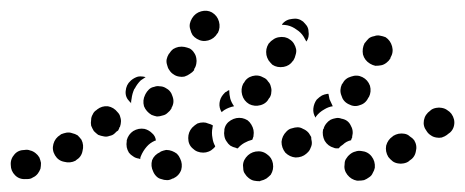

<svg xmlns="http://www.w3.org/2000/svg" viewBox="-38 -303 863 356"><path d="M464 21Q467 16 468 11Q469 6 468 0Q466 -11 457 -17Q448 -24 436 -22Q436 -22 436 -22Q425 -20 418 -11Q411 -2 413 9Q413 15 416 19Q419 24 423 27Q428 31 433 32Q438 33 444 33Q445 32 446 32Q451 31 456 28Q460 25 464 21ZM646 26Q651 23 653 18Q656 13 657 8Q658 -4 651 -13Q644 -22 632 -23Q632 -23 632 -23Q626 -24 621 -22Q616 -21 611 -17Q607 -14 604 -9Q601 -5 601 1Q599 12 606 21Q613 30 624 32Q625 32 626 32Q632 32 637 31Q642 29 646 26ZM296 -9Q294 -14 290 -18Q286 -21 281 -23Q276 -25 270 -25Q265 -24 260 -22L259 -21Q248 -16 244 -6Q241 5 246 15Q248 20 252 24Q256 28 261 29Q266 31 272 31Q277 31 282 28H283Q294 23 298 12Q301 1 296 -9ZM32 19Q35 15 37 10Q38 5 38 -1Q37 -6 35 -11Q32 -16 28 -19Q23 -23 18 -24Q13 -26 8 -25Q8 -25 8 -25Q8 -25 8 -25Q-4 -25 -11 -17Q-19 -8 -18 3Q-18 14 -10 22Q-2 30 10 29Q11 29 13 29Q19 29 23 26Q28 24 32 19ZM730 -43Q727 -47 722 -50Q718 -54 712 -55Q707 -56 701 -55Q696 -54 691 -51L690 -50Q681 -44 678 -33Q676 -22 682 -12Q685 -8 690 -4Q694 -1 700 0Q705 1 710 0Q716 -1 720 -4L721 -5Q731 -11 733 -22Q736 -33 730 -43ZM113 -44Q110 -48 106 -52Q101 -55 96 -56Q91 -58 85 -57Q80 -56 75 -54L74 -53Q64 -47 61 -36Q58 -25 64 -15Q70 -5 81 -3Q92 0 102 -5L103 -6Q113 -12 115 -23Q118 -34 113 -44ZM201 -20Q198 -25 197 -30Q196 -36 197 -41Q197 -42 197 -43Q200 -54 209 -60Q219 -66 230 -64Q238 -62 244 -56Q250 -51 251 -43Q251 -43 250 -42H249Q240 -38 234 -31Q227 -23 223 -13Q222 -11 222 -8Q221 -8 220 -9Q219 -9 219 -9Q213 -10 209 -13Q204 -16 201 -20ZM531 -19 530 -18Q522 -11 510 -11Q499 -12 491 -20Q484 -29 484 -40Q485 -51 493 -59L494 -60Q498 -64 503 -65Q509 -67 514 -67Q519 -67 524 -64Q529 -62 533 -58Q535 -56 536 -54Q538 -51 539 -49Q539 -45 540 -41Q541 -35 538 -29Q536 -23 531 -19ZM348 -74Q344 -76 339 -76Q333 -76 328 -74Q323 -71 319 -67L318 -66Q311 -58 311 -47Q311 -35 319 -28Q323 -24 328 -22Q333 -20 339 -20Q344 -20 349 -22Q354 -24 358 -28L359 -29Q360 -30 360 -30Q361 -31 361 -32Q357 -39 356 -47Q354 -57 356 -66V-67Q356 -68 357 -70Q353 -73 348 -74ZM561 -63 562 -64Q563 -69 567 -74Q570 -78 575 -81Q579 -83 585 -84Q590 -85 595 -83Q607 -81 612 -71Q618 -61 615 -50V-48Q614 -47 614 -46Q613 -44 613 -43Q604 -41 598 -35Q593 -32 590 -28Q588 -28 585 -28Q583 -28 581 -29Q570 -32 564 -42Q559 -52 561 -63ZM382 -41Q379 -45 378 -51Q377 -56 378 -61V-63Q380 -74 390 -80Q400 -86 411 -84Q416 -83 421 -80Q425 -77 428 -72Q431 -67 432 -62Q433 -57 432 -51V-50Q431 -48 431 -47Q430 -45 430 -44Q422 -42 415 -38Q408 -34 403 -28Q402 -28 401 -28Q400 -29 399 -29Q394 -30 389 -33Q385 -36 382 -41ZM799 -92Q796 -96 791 -99Q787 -102 781 -103Q776 -104 771 -103Q765 -102 761 -99L760 -98Q750 -91 748 -80Q746 -69 753 -60Q756 -55 761 -52Q765 -49 771 -48Q776 -47 781 -48Q787 -50 791 -53L792 -54Q802 -60 804 -71Q806 -82 799 -92ZM176 -57 175 -56Q171 -52 165 -51Q160 -49 155 -50Q149 -51 144 -53Q140 -56 136 -60Q133 -65 131 -70Q130 -75 131 -81Q131 -86 134 -91Q136 -96 141 -99L142 -100Q151 -107 162 -106Q173 -104 180 -95Q184 -91 185 -86Q187 -80 186 -75Q186 -73 185 -70Q185 -68 183 -66Q183 -65 183 -65Q182 -63 181 -61Q180 -60 178 -59Q177 -58 176 -57ZM549 -118 550 -119Q554 -123 559 -126Q563 -128 569 -129Q569 -129 570 -129Q571 -129 571 -129Q572 -124 573 -119Q576 -112 579 -106Q571 -105 563 -100Q554 -95 548 -87Q548 -86 547 -85Q542 -93 543 -102Q544 -111 549 -118ZM243 -90Q248 -88 253 -87Q258 -87 264 -89Q269 -90 273 -94Q277 -97 280 -102V-103Q286 -113 282 -124Q279 -135 269 -140Q264 -143 258 -143Q253 -144 248 -142Q242 -141 238 -137Q234 -133 232 -129L231 -127Q226 -117 229 -106Q233 -96 243 -90ZM389 -120Q387 -128 387 -136Q384 -135 382 -133Q379 -132 377 -129L376 -128Q370 -121 369 -112Q368 -103 373 -95Q375 -97 378 -99Q386 -104 396 -106Q391 -113 389 -120ZM608 -110Q619 -104 629 -108Q640 -111 645 -122L646 -123Q651 -133 648 -144Q644 -155 634 -160Q624 -165 613 -161Q602 -158 597 -148L596 -147Q591 -136 595 -126Q598 -115 608 -110ZM424 -110Q434 -105 445 -108Q456 -111 461 -121L462 -122Q465 -127 465 -132Q466 -137 464 -143Q463 -148 459 -152Q456 -157 451 -159Q441 -165 430 -162Q419 -159 414 -149L413 -148Q408 -138 411 -127Q414 -116 424 -110ZM232 -160Q225 -162 218 -161Q211 -159 205 -154L204 -153Q196 -146 195 -134Q194 -123 202 -115Q203 -114 204 -113Q205 -112 205 -111Q205 -116 206 -120Q207 -129 211 -138L212 -139Q216 -147 223 -154Q227 -157 232 -160ZM272 -182Q273 -177 276 -173Q279 -168 284 -165Q288 -162 294 -161Q299 -160 304 -161Q310 -163 314 -166Q319 -169 322 -173V-175Q325 -179 326 -185Q327 -190 326 -195Q325 -201 322 -205Q319 -210 314 -213Q309 -215 304 -216Q299 -217 293 -216Q288 -215 283 -212Q279 -209 276 -204L275 -203Q272 -198 271 -193Q270 -188 272 -182ZM456 -201Q457 -196 460 -191Q463 -187 467 -183Q476 -177 488 -179Q499 -181 505 -190L506 -191Q509 -196 510 -201Q512 -207 511 -212Q510 -217 507 -222Q504 -227 499 -230Q495 -233 490 -234Q484 -235 479 -234Q473 -233 469 -230Q464 -227 461 -223L460 -222Q457 -217 456 -212Q455 -207 456 -201ZM648 -185Q653 -182 658 -181Q664 -181 669 -182Q674 -183 679 -187Q683 -190 686 -195V-196Q692 -206 689 -217Q686 -228 677 -234Q672 -236 666 -237Q661 -238 656 -236Q650 -235 646 -232Q642 -228 639 -224L638 -223Q633 -213 635 -202Q638 -191 648 -185ZM524 -263Q528 -259 531 -255Q534 -250 534 -245Q535 -240 534 -235Q533 -230 530 -226Q528 -230 525 -235Q520 -243 512 -248Q504 -254 495 -256Q490 -257 485 -257V-258Q492 -267 504 -268Q515 -270 524 -263ZM355 -280Q346 -285 335 -282Q324 -279 318 -269Q318 -269 318 -269Q315 -264 314 -259Q313 -253 315 -248Q316 -243 319 -238Q322 -234 327 -231Q337 -225 348 -228Q359 -231 365 -241Q365 -241 366 -242Q371 -252 368 -263Q365 -274 355 -280Z"/></svg>

Font: FRB American Cursive Guidelines Dotted Ultra
Style: Bold Italic
Weight: 1000
Italic angle: -25°
Version: Version 2.0;Modular Font Editor K font №1